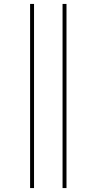

<svg xmlns="http://www.w3.org/2000/svg" viewBox="-20 -762 491 976"><path d="M133 -742H153V194H133ZM298 -742H318V194H298Z"/></svg>

Font: iiserrat Thin
Style: Regular
Weight: 100
Designer: Akira Ohta
Foundry: Akira Ohta
Version: Version 1.200;Glyphs 3.3.1 (3343)